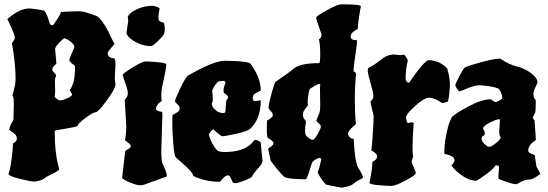

<svg xmlns="http://www.w3.org/2000/svg" viewBox="-20 -819 2534 888"><path d="M314 -383 302 -402Q302 -403 304.5 -405.5Q307 -408 310.5 -415Q314 -422 318 -433Q327 -458 327 -513Q327 -514 314 -524.5Q301 -535 301 -540Q301 -549 318 -587L324 -599Q324 -611 312 -622Q300 -633 288 -638L277 -643Q235 -608 235 -591L241 -525Q222 -508 222 -500Q222 -492 224 -490Q239 -476 239 -469.5Q239 -463 236.5 -460.5Q234 -458 234 -444L235 -400Q235 -378 232 -372Q247 -355 258.5 -355Q270 -355 292 -365Q314 -375 314 -383ZM514 -524 511 -459Q511 -442 514 -432V-429Q514 -409 474 -354.5Q434 -300 422.5 -300Q411 -300 375.5 -273.5Q340 -247 340 -239Q340 -233 286.5 -224.5Q233 -216 233 -214Q233 -115 249 -56L254 -37Q254 -30 223.5 -15.5Q193 -1 188 4Q177 15 141 21Q123 21 71 8Q19 -5 19 -15Q30 -38 38 -124L40 -154Q40 -155 44 -158Q58 -165 58 -179.5Q58 -194 40.5 -205.5Q23 -217 23 -219Q23 -231 37 -256L42 -265L44 -334Q44 -368 41 -371Q38 -374 38 -378L50 -428Q52 -442 52 -460Q52 -512 40 -590L35 -618L49 -641Q49 -659 23 -712L14 -731Q70 -780 117 -780Q182 -773 186 -768Q196 -757 207 -720L211 -707Q218 -702 222 -702Q226 -702 227 -704Q256 -745 263 -764Q320 -767 346 -767L357 -766H359Q372 -764 401 -754.5Q430 -745 436 -739Q467 -708 496 -642Q506 -620 509 -618V-617Q509 -614 493.5 -596.5Q478 -579 478 -574V-573Q478 -563 486 -556.5Q494 -550 505 -550Q514 -550 514 -524Z M565 -667 573 -722Q573 -727 571 -739V-740Q571 -746 583 -757.5Q595 -769 623.5 -780.5Q652 -792 687 -792Q718 -786 718 -779V-778Q713 -758 713 -742Q713 -726 716 -723Q719 -720 728 -717Q737 -714 739 -712Q742 -699 742 -685.5Q742 -672 739 -663Q736 -654 711.5 -630Q687 -606 679 -606Q647 -606 619 -619Q591 -632 578 -645.5Q565 -659 565 -667ZM731 -285 726 -123Q726 -76 731 -65Q751 -21 751 -12Q751 -3 750 -2Q749 -1 727 6Q656 31 648 34.5Q640 38 626.5 38Q613 38 579 24Q545 10 545 2L559 -119Q559 -122 572 -129Q585 -136 585 -143Q585 -150 571.5 -160Q558 -170 558 -172V-173Q564 -196 564 -237L557 -356Q557 -358 564 -366Q571 -374 571 -389Q571 -404 559.5 -434.5Q548 -465 548 -473Q548 -479 593 -507Q638 -535 656 -535Q749 -531 749 -521Q749 -502 737.5 -452.5Q726 -403 726 -385.5Q726 -368 728 -352Q701 -335 701 -313Q713 -302 729 -302Q731 -302 731 -285Z M1016 -389Q1014 -391 1014 -402.5Q1014 -414 1023 -437Q1023 -445 1009 -445L993 -443Q976 -435 961 -400Q964 -381 964 -362.5Q964 -344 959 -339Q960 -334 962.5 -327Q965 -320 979 -308Q993 -296 1015 -296Q1022 -296 1023 -309Q1024 -322 1025 -339Q1026 -356 1030.5 -360.5Q1035 -365 1035 -369Q1035 -378 1016 -389ZM1186 -154 1194 -76Q1194 -70 1191.5 -64Q1189 -58 1169.5 -36Q1150 -14 1147.5 -5.5Q1145 3 1112.5 15.5Q1080 28 1069.5 28Q1059 28 1057.5 26Q1056 24 1052 15Q1044 -8 1035 -8Q1023 -8 1010.5 7Q998 22 997 22Q939 22 890 2Q872 -5 872 -10Q872 -22 814 -73L794 -90Q786 -97 781.5 -154Q777 -211 777 -248.5Q777 -286 778 -287Q779 -288 791 -294.5Q803 -301 807 -305Q811 -309 811 -316L809 -328Q789 -348 789 -349Q789 -358 811 -405.5Q833 -453 849 -469Q968 -538 1020 -538Q1126 -537 1139 -524Q1186 -459 1186 -400Q1162 -389 1155.5 -383Q1149 -377 1149 -364Q1149 -351 1161 -351L1183 -355Q1186 -355 1186 -353Q1186 -272 1139 -225Q1126 -212 1073.5 -200.5Q1021 -189 1007 -189Q1003 -189 985 -205Q967 -221 965.5 -221Q964 -221 955 -211Q946 -201 946 -194Q962 -146 984 -124Q992 -116 1020 -116Q1104 -116 1144 -156Q1156 -172 1160.5 -172Q1165 -172 1175.5 -167.5Q1186 -163 1186 -159Z M1461 -337 1460 -404Q1460 -422 1461 -427V-428Q1461 -431 1456 -431Q1451 -431 1434 -421Q1417 -411 1413.5 -407.5Q1410 -404 1406.5 -383Q1403 -362 1403 -350.5Q1403 -339 1404 -336V-334Q1404 -330 1392.5 -316.5Q1381 -303 1381 -289Q1381 -275 1388 -268Q1395 -261 1395 -255Q1391 -235 1391 -215.5Q1391 -196 1398 -189Q1418 -172 1426 -172Q1434 -172 1449 -198.5Q1464 -225 1464 -233Q1464 -241 1453.5 -249.5Q1443 -258 1443 -261L1456 -295Q1461 -300 1461 -337ZM1617 29Q1605 41 1571 47L1559 49L1488 35Q1469 16 1454 -12L1449 -22Q1458 -43 1464 -74L1466 -85Q1463 -88 1457 -88Q1445 -88 1426 -71Q1423 -68 1417 -48Q1400 10 1394 10Q1322 10 1298 1Q1288 -3 1246 -57L1232 -75L1220 -132L1233 -141Q1245 -150 1245 -156Q1245 -167 1219 -181Q1214 -186 1214 -221L1215 -261L1229 -270Q1242 -279 1242 -287Q1242 -295 1232 -305.5Q1222 -316 1222 -320Q1222 -337 1236 -387Q1250 -437 1253 -439.5Q1256 -442 1291.5 -466.5Q1327 -491 1334 -498Q1363 -527 1456 -527Q1461 -527 1461 -570Q1461 -613 1455 -637Q1467 -643 1467 -660Q1442 -731 1442 -737.5Q1442 -744 1491.5 -771.5Q1541 -799 1559 -799Q1649 -799 1649 -790Q1635 -716 1635 -685Q1602 -669 1602 -651.5Q1602 -634 1622 -634Q1629 -634 1630 -633Q1631 -632 1631 -623Q1631 -614 1623 -561Q1615 -508 1615 -489Q1627 -483 1627 -478Q1621 -425 1621 -358.5Q1621 -292 1626 -245Q1589 -215 1589 -199Q1597 -177 1616 -177Q1621 -54 1644 -32Q1659 -4 1659 0Q1659 4 1651.5 8Q1644 12 1633.5 17.5Q1623 23 1617 29Z M1801 -567 1831 -564Q1840 -564 1849 -567Q1866 -546 1866 -538Q1856 -502 1856 -454Q1859 -436 1872 -436Q1943 -541 1964 -541Q2014 -538 2048 -503Q2061 -463 2061 -422Q2056 -353 2050 -348Q2033 -343 2026 -343H2024Q1988 -367 1965 -367Q1942 -367 1900 -329Q1858 -291 1858 -276Q1859 -250 1869 -250Q1877 -253 1885 -253Q1893 -253 1893 -247Q1888 -179 1888 -140.5Q1888 -102 1891 -95Q1884 -78 1884 -72Q1884 -66 1893.5 -45Q1903 -24 1903 -18Q1903 -9 1855.5 16Q1808 41 1790.5 41Q1773 41 1731 37.5Q1689 34 1689 26Q1689 24 1695.5 -9Q1702 -42 1702 -70L1713 -77Q1724 -84 1724 -96.5Q1724 -109 1697 -124Q1702 -145 1707 -249L1708 -282L1693 -349Q1693 -350 1700 -356.5Q1707 -363 1707 -376Q1707 -389 1694 -434Q1681 -479 1681 -491Q1681 -503 1684 -505Q1687 -507 1696 -511.5Q1705 -516 1711 -520Q1717 -524 1729.5 -533.5Q1742 -543 1751 -550Q1777 -567 1801 -567Z M2289 -211 2292 -261Q2292 -268 2290 -268Q2277 -268 2245.5 -252Q2214 -236 2214 -224Q2222 -211 2222 -203.5Q2222 -196 2219 -193Q2207 -188 2207 -177.5Q2207 -167 2220.5 -153.5Q2234 -140 2243 -140Q2252 -140 2274 -157.5Q2296 -175 2296 -183L2295 -185Q2289 -191 2289 -211ZM2453 -254 2458 -178Q2458 -169 2456 -169Q2423 -149 2423 -122Q2423 -114 2438 -108L2453 -102L2461 -49L2479 -16Q2479 -14 2470 -8Q2444 11 2430 11Q2407 11 2378 28L2369 33H2367Q2351 33 2303 15L2287 9Q2285 7 2285 0L2288 -47V-51L2275 -55Q2272 -55 2264 -44Q2251 -27 2201 6L2184 17Q2155 17 2126.5 -1Q2098 -19 2083 -35.5Q2068 -52 2068 -54Q2068 -56 2072 -59Q2082 -68 2082 -78Q2082 -96 2046 -105L2035 -108Q2035 -153 2043.5 -195Q2052 -237 2060 -256L2069 -276Q2081 -292 2145 -326Q2209 -360 2249 -360Q2252 -360 2259.5 -353.5Q2267 -347 2272.5 -347Q2278 -347 2286 -352Q2303 -361 2303 -367Q2303 -382 2289 -406Q2278 -417 2218 -423L2198 -425Q2178 -425 2142 -410.5Q2106 -396 2104 -396Q2102 -396 2094 -408Q2086 -420 2086 -425.5Q2086 -431 2104.5 -466.5Q2123 -502 2130 -507Q2142 -514 2204 -531Q2266 -548 2293 -548Q2337 -519 2370.5 -511.5Q2404 -504 2435 -481.5Q2466 -459 2466 -437Q2466 -435 2456.5 -416Q2447 -397 2447 -385Q2447 -373 2452 -364L2458 -355Q2458 -305 2455 -298Q2444 -276 2444 -274L2453 -260Z"/></svg>

Font: Piedra
Style: Regular
Weight: 400
Designer: Angel Koziupa & Ale Paul
Foundry: Angel Koziupa and Alejandro Paul
Version: Version 1.000